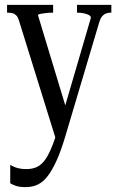

<svg xmlns="http://www.w3.org/2000/svg" viewBox="-20 -536 485 788"><path d="M259 -67 239 -15 212 44 58 -451Q54 -465 47.5 -472Q41 -479 32.5 -481.5Q24 -484 13 -484H9V-516H198V-484H196Q183 -484 169 -482.5Q155 -481 145.5 -479Q136 -477 136 -473ZM247 27Q230 84 212 123.5Q194 163 175.5 187Q157 211 135 221.5Q113 232 85 232Q60 232 44.5 226.5Q29 221 22 216V141Q27 143 35.5 147.5Q44 152 57.5 155Q71 158 88 158Q109 158 126.5 151.5Q144 145 159 127.5Q174 110 188.5 77Q203 44 219 -9L234 -56L353 -463Q353 -470 344.5 -474.5Q336 -479 323.5 -481.5Q311 -484 298 -484H296V-516H437V-484H433Q423 -484 414.5 -480.5Q406 -477 399.5 -469.5Q393 -462 388 -447Z"/></svg>

Font: Roboto Serif 120pt ExtraCondensed
Style: Regular
Weight: 400
Width: 2
Designer: Greg Gazdowicz
Foundry: Commercial Type
Version: Version 1.008